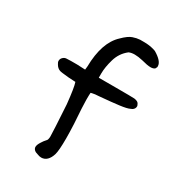

<svg xmlns="http://www.w3.org/2000/svg" viewBox="-173 -763 806 896"><g transform="rotate(30 229.5 -314.5)"><path d="M148.4 -346.7 115.2 -348.6Q71.3 -352.5 64.5 -355.5Q50.8 -360.4 42 -375Q35.2 -384.8 35.2 -392.6Q35.2 -403.3 43 -411.1Q50.8 -418.9 60.5 -419.9Q70.3 -420.9 85.9 -420.9Q101.6 -420.9 119.1 -420.9Q120.1 -420.9 163.1 -418.9L165 -436.5Q167 -567.4 229.5 -625Q257.8 -653.3 278.3 -660.2Q297.9 -667 315.4 -668H316.4Q325.2 -668 337.9 -668Q365.2 -668 389.6 -661.1Q397.5 -659.2 401.4 -657.2Q449.2 -628.9 449.2 -602.5Q449.2 -600.6 449.2 -597.7L444.3 -587.9Q436.5 -581.1 421.9 -581.1Q404.3 -581.1 373 -589.8Q347.7 -595.7 329.1 -595.7Q310.5 -595.7 297.9 -589.8Q262.7 -562.5 250 -518.6Q237.3 -474.6 237.3 -441.4Q237.3 -439.5 237.3 -436.5V-418H327.1Q414.1 -418 429.7 -417Q452.1 -414.1 456.1 -400.4Q459 -395.5 459 -391.6Q459 -377.9 446.3 -370.1Q442.4 -368.2 437.5 -366.2Q423.8 -359.4 386.2 -354.5Q348.6 -349.6 281.2 -343.8Q258.8 -342.8 247.1 -339.8L239.3 -337.9Q238.3 -329.1 238.3 -299.3Q238.3 -269.5 245.1 -171.9V-170.9Q247.1 -128.9 247.1 -96.7Q247.1 -30.3 240.2 -7.8Q233.4 14.6 220.7 26.9Q208 39.1 190.4 39.1Q180.7 39.1 168.9 34.2Q156.2 31.2 149.4 24.4Q142.6 17.6 142.6 8.8Q142.6 -2.9 154.3 -20.5Q161.1 -32.2 172.9 -44.9Q177.7 -48.8 178.7 -65.4V-69.3Q178.7 -93.8 169.9 -236.3Q161.1 -322.3 152.3 -346.7Z"/></g></svg>

Font: JasonHandwriting2
Style: SemiBold
Weight: 600
Version: Version 1.04.7